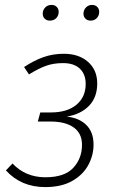

<svg xmlns="http://www.w3.org/2000/svg" viewBox="-20 -751 470 782"><path d="M376 -411Q376 -355 343 -320.5Q310 -286 252 -276Q302 -271 331.5 -242Q361 -213 361 -162Q361 -119 340 -79.5Q319 -40 275 -14.5Q231 11 164 11Q66 11 4 -57L31 -85Q84 -29 165 -29Q243 -29 278.5 -67.5Q314 -106 314 -161Q314 -208 280 -232Q246 -256 186 -256H134L144 -293H187Q254 -293 291.5 -324.5Q329 -356 329 -409Q329 -449 305 -471.5Q281 -494 237 -494Q198 -494 167.5 -483Q137 -472 98 -448L78 -478Q119 -505 157.5 -518.5Q196 -532 240 -532Q301 -532 338.5 -499Q376 -466 376 -411ZM154 -695Q154 -710 164 -720.5Q174 -731 190 -731Q203 -731 211 -723Q219 -715 219 -703Q219 -687 209 -677Q199 -667 183 -667Q170 -667 162 -675Q154 -683 154 -695ZM320 -695Q320 -710 330 -720.5Q340 -731 355 -731Q368 -731 376 -723Q384 -715 384 -703Q384 -687 374 -677Q364 -667 349 -667Q336 -667 328 -675Q320 -683 320 -695Z"/></svg>

Font: Fira Sans Condensed ExtraLight
Style: Italic
Weight: 275
Width: 3
Italic angle: -8°
Designer: Carrois Corporate & Edenspiekermann AG
Foundry: Carrois Corporate GbR & Edenspiekermann AG
Version: Version 4.203